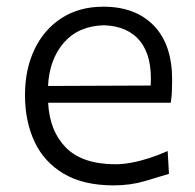

<svg xmlns="http://www.w3.org/2000/svg" viewBox="-20 -549 590 580"><path d="M323.1 11Q373.2 11 416.5 -1.6Q459.8 -14.2 490.4 -23.9L486.5 -92.8Q459 -80.5 431 -71.4Q403 -62.4 377.1 -57.6Q351.1 -52.8 329.5 -52.8Q229.2 -52.8 179.5 -102.8Q129.8 -152.7 125.4 -238.6H495.9Q498.3 -254.5 499.2 -271.2Q500 -287.8 500 -307.9Q500 -414.8 444.5 -471.8Q389 -528.8 292.5 -528.8Q219.3 -528.8 166.1 -494.4Q112.9 -460.1 84.2 -399.8Q55.5 -339.5 55.5 -261.7Q55.5 -182.6 84.3 -121Q113.1 -59.4 172.6 -24.2Q232.1 11 323.1 11ZM435.2 -290.6 125.1 -289.3Q129.2 -370.2 173.2 -420.4Q217.2 -470.6 293.6 -472.7Q366.9 -470.3 403.6 -424.2Q440.3 -378.2 435.2 -290.6Z"/></svg>

Font: Pinar-VF
Style: Regular
Weight: 300
Designer: Amin Abedi
Version: Version 3.0